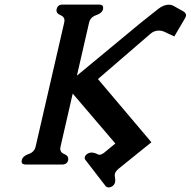

<svg xmlns="http://www.w3.org/2000/svg" viewBox="-20 -716 841 847"><path d="M647.9 -88.4 503.9 27.8Q489.3 40 486.8 51.3Q485.4 57.1 486.8 62.5Q489.7 77.6 487.8 87.4Q485.8 96.7 478 103.5Q469.2 110.8 459.5 110.8Q450.2 110.8 444.8 103.5L357.4 -9.8Q352.5 -15.6 354 -22.5Q355.5 -29.8 363.3 -36.1Q372.6 -43 384.3 -43Q395.5 -43 410.6 -35.6Q414.6 -33.2 418.5 -33.2Q427.7 -33.2 441.4 -43.9L488.8 -83L300.8 -303.2L247.1 -69.3Q246.1 -64.5 245.6 -60.1Q245.6 -43.5 263.4 -36.4Q281.2 -29.3 281.2 -15.1Q281.2 -12.7 280.8 -9.8Q276.4 9.8 253.9 9.8H93.3Q75.2 9.8 75.2 -3.9Q75.2 -6.8 76.2 -9.8Q80.6 -27.8 106 -36.4Q131.3 -44.9 137.2 -69.3L263.2 -616.2Q264.2 -621.1 264.6 -625.5Q264.6 -642.1 246.8 -649.2Q229 -656.2 229 -670.4Q229 -672.9 230 -675.8Q234.4 -695.8 256.3 -695.8H417Q435.1 -695.8 435.1 -682.1Q435.1 -679.2 434.6 -675.8Q430.2 -657.7 404.5 -649.2Q378.9 -640.6 373 -616.2L319.3 -382.3L599.6 -614.3Q658.2 -660.6 676.3 -675.3Q701.2 -695.3 724.6 -695.3Q736.3 -695.3 746.6 -689.5L791 -664.6Q800.8 -657.2 800.8 -648.4Q800.8 -646.5 800.3 -644.5Q799.3 -641.1 796.9 -636.7L749 -555.2L707.5 -574.7Q694.3 -581.1 680.7 -581.1Q659.7 -581.1 643.6 -566.9L412.1 -367.2Z"/></svg>

Font: Caudex
Style: Bold
Weight: 700
Italic angle: -13°
Version: Version 1.04